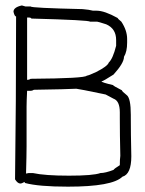

<svg xmlns="http://www.w3.org/2000/svg" viewBox="-20 -701 540 716"><path d="M61.5 -680.7 75.2 -676.8H94.7Q94.7 -671.4 288.1 -667Q312.5 -665 327.1 -661.1H340.8Q369.6 -661.1 418.9 -633.8Q418.9 -631.3 432.6 -620.1Q454.1 -587.4 454.1 -555.7V-542Q454.1 -508.3 442.4 -489.3Q442.4 -465.8 403.3 -422.9Q363.8 -397.5 358.4 -397.5Q359.4 -393.6 401.4 -383.8Q401.9 -380.9 434.6 -364.3Q434.6 -360.4 452.1 -346.7Q467.8 -335.9 467.8 -272.5V-262.7Q467.8 -204.6 469.7 -118.2Q469.7 -51.3 436.5 -42Q398.9 -4.9 233.4 -4.9Q124 -4.9 73.2 -18.6L71.3 -22.5Q61.5 -16.6 55.7 -16.6Q45.9 -16.6 36.1 -32.2Q40 -312 40 -639.6Q34.2 -639.6 30.3 -657.2Q30.3 -673.8 61.5 -680.7ZM81.1 -635.7V-403.3H83Q88.4 -403.3 94.7 -407.2Q297.4 -408.7 303.7 -418.9Q309.6 -418.9 338.9 -432.6Q381.3 -454.1 385.7 -467.8Q400.9 -481.9 413.1 -530.3V-551.8Q413.1 -594.2 376 -610.4Q345.7 -620.1 342.8 -620.1H315.4Q315.4 -626 96.7 -631.8Q96.7 -635.3 86.9 -635.7ZM106.4 -366.2Q100.1 -362.3 94.7 -362.3H81.1Q79.1 -323.2 79.1 -303.7V-155.3Q79.1 -124.5 77.1 -53.7L86.9 -55.7H102.5Q147.5 -45.9 237.3 -45.9Q327.6 -45.9 354.5 -55.7Q372.6 -55.7 403.3 -67.4Q406.2 -72.3 426.8 -85Q426.8 -106 428.7 -120.1Q426.8 -200.2 426.8 -260.7V-282.2Q426.8 -324.7 403.3 -333L374 -348.6Q271 -370.1 264.6 -370.1Q232.4 -368.2 106.4 -366.2Z"/></svg>

Font: CEF Fonts CJK Mono
Style: Regular
Weight: 400
Designer: PartyBoss (派对大魔王)
Version: Release 2.25